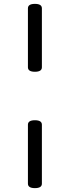

<svg xmlns="http://www.w3.org/2000/svg" viewBox="-20 -865 360 990"><path d="M196 -822V-518Q196 -495 160 -495Q124 -495 124 -518V-822Q124 -845 160 -845Q196 -845 196 -822ZM196 -222V82Q196 105 160 105Q124 105 124 82V-222Q124 -245 160 -245Q196 -245 196 -222Z"/></svg>

Font: Offside
Style: Regular
Weight: 400
Designer: Eduardo Rodriguez Tunni
Foundry: Eduardo Rodriguez Tunni
Version: Version 1.001